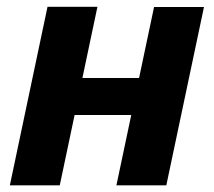

<svg xmlns="http://www.w3.org/2000/svg" viewBox="-20 -557 642 577"><path d="M9.6 0 122.8 -536.6H272.8L159.6 0ZM329.8 0 443 -536H593L479.8 0ZM89.8 -211.4 113.6 -322.6H499L475.2 -211.4Z"/></svg>

Font: Geist
Style: Italic
Weight: 400
Italic angle: -12°
Designer: Basement.studio, Andrés Briganti, Mateo Zaragoza
Foundry: Basement.studio, Vercel, Andrés Briganti, Guido Ferreyra, Mateo Zaragoza
Version: Version 1.500